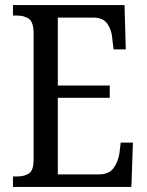

<svg xmlns="http://www.w3.org/2000/svg" viewBox="-20 -734 576 754"><path d="M31 0V-41H47Q76 -41 94 -53Q112 -65 112 -108V-601Q112 -648 93 -660.5Q74 -673 47 -673H31V-714H469L474 -540H426L421 -582Q419 -615 402 -640Q385 -665 346 -665H207V-398H411V-350H207V-49H367Q408 -49 426 -74Q444 -99 449 -132L454 -174H502L496 0Z"/></svg>

Font: Noto Serif Georgian Condensed
Style: Regular
Weight: 400
Width: 3
Designer: Monotype Design Team, Akaki Razmadze
Foundry: Google LLC
Version: Version 2.003; ttfautohint (v1.8.4.7-5d5b)